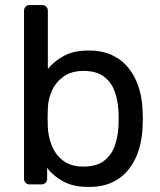

<svg xmlns="http://www.w3.org/2000/svg" viewBox="-20 -730 635 760"><path d="M330.9 10Q270.7 10 231.1 -11.4Q191.4 -32.8 166.6 -65.4V-22.9Q166.6 -12.7 160.2 -6.4Q153.9 0 143.7 0H98Q87.8 0 81.4 -6.4Q75.1 -12.7 75.1 -22.9V-687.1Q75.1 -697.3 81.4 -703.6Q87.8 -710 98 -710H146.5Q156.7 -710 163.1 -703.6Q169.4 -697.3 169.4 -687.1V-457Q194.2 -487.9 233.4 -509Q272.6 -530 330.9 -530Q387.1 -530 426.6 -510.3Q466.1 -490.6 491.8 -456.9Q517.4 -423.2 530.4 -380.2Q543.3 -337.1 544.5 -290.2Q545.5 -273.9 545.5 -260.2Q545.5 -246.4 544.5 -229.9Q543.1 -182.4 530.2 -139.2Q517.2 -96 491.6 -62.4Q465.9 -28.8 426.5 -9.4Q387.1 10 330.9 10ZM310.4 -70.7Q361.9 -70.7 391.4 -93.1Q420.9 -115.6 434 -152.1Q447 -188.7 449 -231.1Q450.4 -260 449 -288.9Q447 -331.3 434 -367.9Q420.9 -404.4 391.4 -426.9Q361.9 -449.3 310.4 -449.3Q262.6 -449.3 231.7 -427.1Q200.9 -404.8 185.7 -371.1Q170.4 -337.3 169.4 -301.8Q168.4 -285.5 168.4 -263.3Q168.4 -241.1 169.4 -224.6Q171.2 -187.9 185.5 -152.5Q199.7 -117.2 230.2 -93.9Q260.7 -70.7 310.4 -70.7Z"/></svg>

Font: Rubik Light
Style: Regular
Weight: 300
Designer: Hubert and Fischer
Foundry: Hubert and Fischer
Version: Version 2.300;gftools[0.9.30]